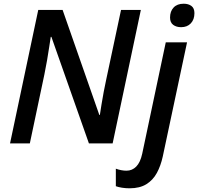

<svg xmlns="http://www.w3.org/2000/svg" viewBox="-20 -767 1060 1027"><path d="M33.7 0 184.6 -713.9H314.9L511.2 -152.3H514.2Q517.6 -174.8 522.9 -207.8Q528.3 -240.7 534.9 -276.4Q541.5 -312 548.3 -342.3L627.4 -713.9H733.4L582.5 0H455.6L254.9 -569.8H251.5Q249 -554.7 243.9 -520Q238.8 -485.4 231.7 -444.1Q224.6 -402.8 217.3 -368.2L139.6 0ZM948.7 -621.6Q923.3 -621.6 906.5 -634Q889.6 -646.5 889.6 -673.3Q889.6 -706.5 908.7 -726.8Q927.7 -747.1 962.4 -747.1Q987.8 -747.1 1003.9 -735.1Q1020 -723.1 1020 -696.8Q1020 -662.6 1000.7 -642.1Q981.4 -621.6 948.7 -621.6ZM672.9 240.2Q652.3 240.2 632.6 237.1Q612.8 233.9 599.6 229V135.3Q628.9 146 656.7 146Q687 146 708.7 124Q730.5 102.1 740.7 55.2L866.7 -540.5H980.5L850.6 70.3Q839.8 119.6 819.1 158Q798.3 196.3 762.9 218.3Q727.5 240.2 672.9 240.2Z"/></svg>

Font: Open Sans SemiBold
Style: Italic
Weight: 600
Italic angle: -12°
Designer: Monotype Design Team
Foundry: Monotype Imaging Inc.
Version: Version 3.003; ttfautohint (v1.8.4)